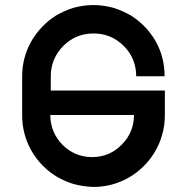

<svg xmlns="http://www.w3.org/2000/svg" viewBox="-20 -739 746 766"><path d="M68.4 -434.6V-278.3C68.4 -175.8 122.1 -86.9 203.1 -36.1C224.6 -23.4 248 -12.7 273.4 -4.9C298.8 2 325.2 5.9 353.5 6.8C455.1 6.8 543.9 -46.9 594.7 -127.9C608.4 -150.4 619.1 -173.8 626 -198.2C633.8 -223.6 637.7 -250 637.7 -278.3C637.7 -322.3 637.7 -355.5 637.7 -377.9C435.5 -377.9 283.2 -377.9 182.6 -377.9C182.6 -403.3 182.6 -421.9 182.6 -434.6C182.6 -481.4 199.2 -521.5 232.4 -555.7C265.6 -588.9 305.7 -605.5 353.5 -605.5C400.4 -605.5 440.4 -588.9 473.6 -555.7C506.8 -522.5 523.4 -482.4 523.4 -434.6C574.2 -434.6 612.3 -434.6 636.7 -434.6C636.7 -485.4 625 -532.2 600.6 -575.2C576.2 -617.2 543 -651.4 502.9 -676.8C480.5 -689.5 457 -700.2 431.6 -708C406.2 -714.8 379.9 -718.8 352.5 -718.8C325.2 -718.8 298.8 -714.8 273.4 -708C248 -700.2 224.6 -689.5 203.1 -676.8C163.1 -651.4 129.9 -617.2 105.5 -575.2C81.1 -532.2 68.4 -485.4 68.4 -434.6ZM180.7 -280.3H514.6C514.6 -234.4 498 -194.3 465.8 -162.1C433.6 -128.9 393.6 -112.3 347.7 -112.3C301.8 -112.3 261.7 -128.9 229.5 -161.1C197.3 -194.3 180.7 -234.4 180.7 -280.3Z"/></svg>

Font: DropForged
Style: Regular
Weight: 400
Designer: Antoine
Version: Version 1.0